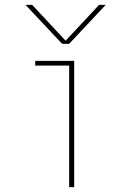

<svg xmlns="http://www.w3.org/2000/svg" viewBox="-20 -770 540 790"><path d="M264.6 0V-500H125V-519.5H285.2V0ZM264.6 -589.8H235.4L85 -750H112.3L249 -603.5H251L387.7 -750H415Z"/></svg>

Font: Mgen+ 1mn thin
Style: Regular
Weight: 100
Designer: [Source Han Sans]
Ryoko NISHIZUKA  (kana & ideographs); Paul D. Hunt (Latin, Greek & Cyrillic); Wenlong ZHANG  (bopomofo
Version: Version 1.059.20150602